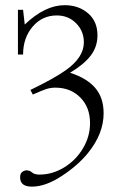

<svg xmlns="http://www.w3.org/2000/svg" viewBox="-20 -466 466 731"><path d="M101.6 244.6Q56.6 244.6 56.6 209.5Q56.6 194.3 64.7 188.5Q72.8 182.6 81.1 182.6Q92.8 182.6 101.1 189.9Q110.4 198.7 130.4 198.7Q179.2 198.7 223.9 171.6Q268.6 144.5 295.7 99.1Q322.8 53.7 322.8 2.9Q322.8 -57.6 285.6 -95Q248.5 -132.3 190.9 -132.3Q172.9 -132.3 156.2 -127Q139.6 -121.6 105 -106L95.7 -123.5Q188.5 -168.5 230.5 -198.7Q299.3 -247.6 299.3 -304.7Q299.3 -347.7 269.8 -377.4Q240.2 -407.2 196.3 -407.2Q140.6 -407.2 104.2 -364.5Q67.9 -321.8 67.9 -258.3H48.3V-428.7H67.9L74.2 -372.6Q151.4 -446.3 226.1 -446.3Q279.3 -446.3 315.2 -415.5Q351.1 -384.8 351.1 -331.5Q351.1 -288.1 325.4 -254.4Q299.8 -220.7 246.6 -189Q310.5 -168.5 342.5 -131.3Q374.5 -94.2 374.5 -34.7Q374.5 43 314.9 116.7Q276.9 163.6 215.1 204.1Q153.3 244.6 101.6 244.6Z"/></svg>

Font: Elstob ExtraLight
Style: Regular
Weight: 200
Designer: Peter S. Baker
Version: Version 1.015